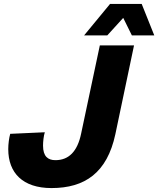

<svg xmlns="http://www.w3.org/2000/svg" viewBox="-20 -941 805 977"><path d="M408 -761H526L607 -850L651 -761H765L701 -921H540ZM242 16C412 16 525 -62 567 -258L662 -710H488L393 -262C374 -169 329 -126 262 -126C224 -126 199 -145 199 -200C199 -220 202 -249 208 -268L32 -260C26 -239 22 -208 22 -182C22 -61 96 16 242 16Z"/></svg>

Font: Geist ExtraBold
Style: Italic
Weight: 800
Italic angle: -12°
Designer: Basement.studio, Andrés Briganti, Mateo Zaragoza
Foundry: Basement.studio, Vercel, Andrés Briganti, Guido Ferreyra, Mateo Zaragoza
Version: Version 1.500